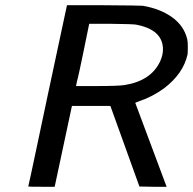

<svg xmlns="http://www.w3.org/2000/svg" viewBox="-20 -714 738 734"><path d="M162 -348 236 -694H375Q516 -693 525 -692Q592 -681 638 -648Q684 -615 696 -563Q698 -555 698 -534Q698 -513 697 -506Q681 -433 608 -377Q563 -344 512 -327L497 -321L617 0H565L513 -1L402 -309H255L189 0H138Q88 0 88 -1L98 -46Q107 -90 126 -177.5Q145 -265 162 -348ZM603 -525Q603 -601 499 -620Q486 -622 403 -623H321L297 -506Q292 -482 285 -449Q278 -416 274 -402L271 -387V-385H346Q434 -385 457 -389Q557 -405 592 -479Q603 -503 603 -525Z"/></svg>

Font: MathJax_SansSerif
Style: Italic
Weight: 400
Version: Version 1.1